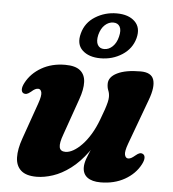

<svg xmlns="http://www.w3.org/2000/svg" viewBox="-52 -768 746 830"><g transform="rotate(5 320.5 -353.0)"><path d="M586.4 -124.9Q594.7 -120.6 595.1 -109Q595.6 -97.4 586.3 -79.6Q564.3 -37.6 519.1 -12Q474 13.5 414.6 13.5Q377.4 13.5 357.2 -1.6Q337.1 -16.7 337.1 -45.4Q337.1 -62.5 344.8 -83.7Q352.6 -104.9 363.8 -129.8Q375 -154.7 386.6 -183Q398.3 -211.4 405.6 -242.9L417.6 -232.8Q390.7 -163 355.9 -115.6Q321.1 -68.1 283.2 -39.7Q245.3 -11.2 207.6 1.1Q170 13.5 136.9 13.5Q90.9 13.5 68.9 -6.7Q46.8 -26.8 45.9 -62.6Q45 -98.5 61.7 -145.7L116.7 -302.1Q129.4 -337.9 125.9 -352Q122.3 -366.1 111.1 -366.1Q104.8 -366.1 98 -362.8Q91.2 -359.4 81.1 -350.4Q70.3 -341.6 63.3 -339.8Q56.3 -337.9 49.6 -341Q41.3 -345.3 40.9 -356.9Q40.4 -368.5 49.7 -386.3Q71.7 -428.3 116.1 -453.8Q160.4 -479.4 219 -479.4Q263.1 -479.4 284.1 -461.8Q305.2 -444.3 306.5 -412.4Q307.8 -380.4 292.2 -336.8L236.7 -178.9Q222.4 -140.3 226.1 -122.4Q229.8 -104.6 252.2 -104.6Q267.8 -104.6 286.2 -114.9Q304.6 -125.3 323.3 -144.8Q342.1 -164.3 359.2 -192.5Q376.3 -220.8 389.8 -256.9Q399.9 -283.2 406.3 -302.2Q412.6 -321.1 415.8 -334.5Q418.9 -347.8 418.9 -357.3Q418.9 -372.8 413.7 -385.1Q408.5 -397.4 408.5 -413.7Q408.5 -443.5 444.8 -461.4Q481.1 -479.4 545.7 -479.4Q592.9 -479.4 602.9 -448.5Q612.9 -417.6 592.2 -361.5L519.3 -163.8Q506.3 -128.4 510 -114.1Q513.8 -99.8 524.9 -99.8Q531.3 -99.8 538 -103.3Q544.8 -106.9 554.9 -115.5Q565.7 -124.7 572.7 -126.5Q579.7 -128.4 586.4 -124.9ZM367.6 -520.8Q316.9 -520.8 288.9 -547.1Q261 -573.4 274 -620.8Q286.5 -668.1 328.5 -694.2Q370.5 -720.3 421.2 -720.3Q473 -720.3 500.3 -693.6Q527.7 -666.9 515.6 -620.8Q503.2 -574.6 461.5 -547.7Q419.9 -520.8 367.6 -520.8ZM410 -679.6Q390.2 -679.6 373.5 -664.4Q356.9 -649.2 349.6 -620.8Q343.2 -592.8 351.9 -577.4Q360.6 -562 380.1 -562Q400.4 -562 416.7 -577.8Q433.1 -593.6 439.6 -620.8Q446.8 -649.2 438.3 -664.4Q429.9 -679.6 410 -679.6Z"/></g></svg>

Font: Fraunces
Style: Italic
Weight: 900
Italic angle: -16°
Version: Version 1.000;[0bf87f6ff]